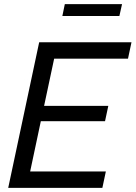

<svg xmlns="http://www.w3.org/2000/svg" viewBox="-20 -916 661 936"><path d="M171 -710H621L604 -630H244L195 -400H508L492 -325H179L127 -80H496L479 0H20ZM284 -838 296 -896H575L562 -838Z"/></svg>

Font: PTCRaleway Medium
Style: Italic
Weight: 500
Italic angle: -12°
Designer: Matt McInerney, Pablo Impallari, Rodrigo Fuenzalida
Foundry: Matt McInerney, Pablo Impallari, Rodrigo Fuenzalida
Version: Version 3.000g; ttfautohint (v1.5) -l 8 -r 28 -G 28 -x 14 -D